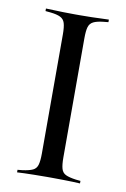

<svg xmlns="http://www.w3.org/2000/svg" viewBox="-71 -615 432 659"><g transform="rotate(10 145.5 -285.5)"><path d="M137.1 -2.4Q115.3 -2.4 96 -2Q76.6 -1.6 61.3 -1.2Q46 -0.8 35.5 0V-8.9L52.4 -10.5Q75.8 -13.7 87.9 -19.4Q100 -25 104 -38.7Q108.1 -52.4 108.1 -78.2V-492.7Q108.1 -519.4 104 -532.7Q100 -546 87.9 -552Q75.8 -558.1 52.4 -560.5L35.5 -562.1V-571Q46 -571 61.3 -570.2Q76.6 -569.4 96 -569Q115.3 -568.5 137.1 -568.5H146H154Q175.8 -568.5 195.2 -569Q214.5 -569.4 229.4 -570.2Q244.4 -571 254.8 -571V-562.1L238.7 -560.5Q215.3 -558.1 203.2 -552Q191.1 -546 187.1 -532.7Q183.1 -519.4 183.1 -492.7V-78.2Q183.1 -52.4 187.1 -38.7Q191.1 -25 203.2 -19.4Q215.3 -13.7 238.7 -10.5L254.8 -8.9V0Q244.4 -0.8 229.4 -1.2Q214.5 -1.6 195.2 -2Q175.8 -2.4 154 -2.4H146Z"/></g></svg>

Font: Playfair 144pt SemiCondensed Light
Style: Regular
Weight: 300
Width: 4
Designer: Claus Eggers Sørensen
Foundry: Claus Eggers Sørensen
Version: Version 2.203